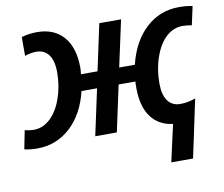

<svg xmlns="http://www.w3.org/2000/svg" viewBox="-94 -648 1091 937"><g transform="rotate(-10 451.0 -180.0)"><path d="M146 -549.8Q230.5 -549.8 277.3 -495.6Q324.2 -441.4 324.2 -341.8Q324.2 -328.6 321.8 -310.1H403.8L453.1 -540H561L511.2 -310.1H588.9Q615.7 -421.9 684.8 -485.8Q753.9 -549.8 849.1 -549.8Q889.6 -549.8 916 -543L896 -451.2Q874.5 -456.1 850.1 -456.1Q806.2 -456.1 770.3 -424.1Q734.4 -392.1 712.6 -331.3Q690.9 -270.5 690.9 -200.2Q690.9 -143.1 712.4 -113Q733.9 -83 774.9 -83Q813 -83 850.1 -97.2L789.1 189.9H681.2L722.2 6.8Q651.9 -2 614 -54Q576.2 -106 576.2 -196.8V-212.9L577.1 -229H494.1L444.8 0H337.9L387.2 -229H310.1Q283.7 -118.2 214.4 -54.2Q145 9.8 48.8 9.8Q15.6 9.8 -14.2 2.9L3.9 -88.9Q27.3 -83 47.9 -83Q94.2 -83 130.9 -117.7Q167.5 -152.3 188.2 -212.4Q209 -272.5 209 -339.8Q209 -397 187.3 -426.5Q165.5 -456.1 126 -456.1Q98.6 -456.1 68.8 -445.8V-539.1Q106 -549.8 146 -549.8Z"/></g></svg>

Font: Open Sans Semibold
Style: Italic
Weight: 600
Italic angle: -12°
Foundry: Ascender Corporation
Version: Version 1.10